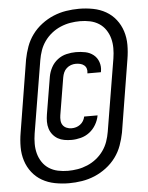

<svg xmlns="http://www.w3.org/2000/svg" viewBox="-57 -803 714 926"><g transform="rotate(-5 300.0 -340.0)"><path d="M240 77Q205 77 171.5 70.5Q138 64 110 48Q82 32 62 6.5Q42 -19 32 -50.5Q22 -82 22 -116.5Q22 -151 28 -186L85 -536Q91 -567 102 -597.5Q113 -628 132.5 -654.5Q152 -681 179 -701.5Q206 -722 236 -734.5Q266 -747 297.5 -752Q329 -757 360 -757Q395 -757 428.5 -750.5Q462 -744 490 -728Q518 -712 538 -686.5Q558 -661 568 -629.5Q578 -598 578 -563.5Q578 -529 572 -494L515 -144Q509 -113 498 -82.5Q487 -52 467.5 -25.5Q448 1 421 21.5Q394 42 364 54.5Q334 67 302.5 72Q271 77 240 77ZM240 17Q263 17 287 13Q311 9 334.5 -1Q358 -11 378 -27Q398 -43 412.5 -63.5Q427 -84 435 -107Q443 -130 447 -154L505 -504Q509 -529 509 -553.5Q509 -578 503 -600.5Q497 -623 484 -642.5Q471 -662 451.5 -674.5Q432 -687 408.5 -692Q385 -697 360 -697Q337 -697 313 -693Q289 -689 265.5 -679Q242 -669 222 -653Q202 -637 187.5 -616.5Q173 -596 165 -573Q157 -550 153 -526L95 -176Q91 -151 91 -126.5Q91 -102 97 -79.5Q103 -57 116 -37.5Q129 -18 148.5 -5.5Q168 7 191.5 12Q215 17 240 17ZM270 -130Q252 -130 235 -133Q218 -136 204 -144Q190 -152 179.5 -165Q169 -178 164 -194Q159 -210 159 -227.5Q159 -245 162 -263L192 -443Q196 -466 207.5 -487.5Q219 -509 238.5 -524Q258 -539 281.5 -544.5Q305 -550 327 -550Q351 -550 373 -545.5Q395 -541 412 -527.5Q429 -514 436.5 -492.5Q444 -471 440 -448L439 -443H374V-445Q376 -456 373 -466Q370 -476 362 -482.5Q354 -489 343.5 -491.5Q333 -494 322 -494Q310 -494 298.5 -490Q287 -486 277.5 -477.5Q268 -469 263 -457.5Q258 -446 256 -434L226 -253Q224 -241 225 -228Q226 -215 232.5 -205.5Q239 -196 250.5 -191Q262 -186 275 -186Q286 -186 296.5 -189Q307 -192 316.5 -199Q326 -206 332 -216Q338 -226 340 -237H405Q401 -214 388.5 -192.5Q376 -171 357 -156.5Q338 -142 315 -136Q292 -130 270 -130Z"/></g></svg>

Font: Iosevka Md Ex Obl
Style: Regular
Weight: 500
Width: 7
Italic angle: -9°
Monospace: yes
Designer: Belleve Invis
Foundry: Belleve Invis
Version: Version 32.5.0; ttfautohint (v1.8.4)